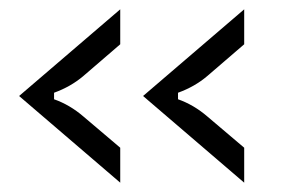

<svg xmlns="http://www.w3.org/2000/svg" viewBox="-20 -482 612 412"><path d="M238 -90 21 -276 238 -462V-387L159 -319Q132 -296 96 -283V-269Q130 -257 159 -232L238 -165ZM504 -90 287 -276 504 -462V-387L425 -319Q398 -296 362 -283V-269Q396 -257 425 -232L504 -165Z"/></svg>

Font: Open Sauce Sans
Style: Regular
Weight: 400
Designer: Alfredo Marco Pradil
Foundry: Creative Sauce Fz LLC
Version: Version 1.477